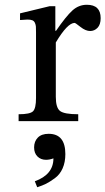

<svg xmlns="http://www.w3.org/2000/svg" viewBox="-20 -508 442 805"><path d="M212 -482V-379H215Q257 -440 283.5 -464Q310 -488 344 -488Q402 -488 402 -432Q402 -405 389 -391.5Q376 -378 358 -378Q339 -378 317.5 -395Q296 -412 293 -412Q263 -412 214 -330V-102Q214 -56 232 -42.5Q250 -29 308 -29V0H58V-29Q106 -29 118.5 -41.5Q131 -54 131 -97V-372Q131 -389 130.5 -396.5Q130 -404 126.5 -412Q123 -420 115.5 -423Q108 -426 95 -426Q64 -424 64 -424V-452L188 -482ZM136 277 126 252Q204 224 204 156Q188 162 173 162Q151 162 137 148Q123 134 123 110Q123 85 138.5 69Q154 53 184 53Q254 53 254 138Q254 172 242.5 198Q231 224 209.5 239.5Q188 255 173 262.5Q158 270 136 277Z"/></svg>

Font: myMathFont
Style: Regular
Weight: 400
Designer: Ross Mills, John Hudson & Paul Hanslow, Tiro Typeworks Ltd; with prior portions MicroPress Inc., and Coen Hoffman. Math 
Foundry: Tiro Typeworks Ltd
Version: Version 2.13 b171